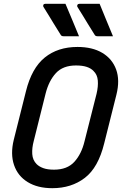

<svg xmlns="http://www.w3.org/2000/svg" viewBox="-20 -966 640 1006"><path d="M323 -946Q343 -900 359 -860.5Q375 -821 394 -776H314Q303 -776 299 -782Q276 -819 262 -841.5Q248 -864 236.5 -883.5Q225 -903 207 -931Q205 -936 207.5 -941Q210 -946 217 -946ZM502 -946Q521 -900 537 -860.5Q553 -821 572 -776H492Q481 -776 477 -782Q454 -819 440 -841.5Q426 -864 414.5 -883.5Q403 -903 385 -931Q383 -936 386 -941Q389 -946 396 -946ZM386 -720Q464 -720 516 -689Q568 -658 588.5 -602Q609 -546 590 -470L526 -215Q495 -88 424.5 -34Q354 20 254 20Q177 20 125 -12Q73 -44 53.5 -101.5Q34 -159 52 -233L116 -488Q146 -609 214.5 -664.5Q283 -720 386 -720ZM157 -228Q147 -191 149 -159Q151 -127 172 -106Q185 -93 207 -85Q229 -77 263 -77Q332 -77 369.5 -118Q407 -159 423 -226L486 -475Q495 -513 492.5 -544Q490 -575 470 -594Q457 -608 434.5 -615.5Q412 -623 378 -623Q310 -623 273 -583Q236 -543 219 -476Z"/></svg>

Font: Recursive Mn Lnr St Med
Style: Italic
Weight: 500
Italic angle: -15°
Monospace: yes
Version: Version 1.079;hotconv 1.0.112;makeotfexe 2.5.65598; ttfautoh